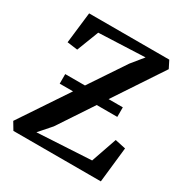

<svg xmlns="http://www.w3.org/2000/svg" viewBox="-170 -885 989 1025"><g transform="rotate(30 324.0 -373.0)"><path d="M51.5 0 24 -46 407.5 -620 466.5 -692.5 181.5 -680.5 129.5 -546 65.5 -554.5 88 -745.5H582L605 -700L226.5 -129L161.5 -55L494.5 -73.5L549 -231L614.5 -217L590.5 0ZM494.5 -401V-342H139.5V-401Z"/></g></svg>

Font: Merriweather 24pt SemiBold
Style: Regular
Weight: 600
Designer: Eben Sorkin
Foundry: Eben Sorkin
Version: Version 2.100